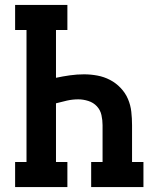

<svg xmlns="http://www.w3.org/2000/svg" viewBox="-20 -755 640 775"><path d="M41 0V-101H87V-634H41V-735H252V-634H206V-441Q234 -447 262.5 -451Q291 -455 319 -455Q346 -455 373 -450Q400 -445 424 -432.5Q448 -420 467 -400Q486 -380 496.5 -355.5Q507 -331 510 -304Q513 -277 513 -250V-101H559V0H348V-101H394V-250Q394 -270 389.5 -290.5Q385 -311 371 -326Q357 -341 336.5 -347.5Q316 -354 296 -354Q273 -354 250.5 -349Q228 -344 206 -338V-101H252V0Z"/></svg>

Font: Iosevka Slab Extended
Style: Bold
Weight: 700
Width: 7
Monospace: yes
Designer: Belleve Invis
Foundry: Belleve Invis
Version: Version 11.1.0; ttfautohint (v1.8.3)